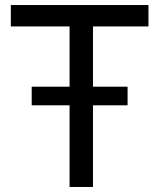

<svg xmlns="http://www.w3.org/2000/svg" viewBox="-20 -743 634 763"><path d="M487 -398.5V-324.5H349.5V0H256.5V-324.5H106V-398.5H256.5V-638H23V-723H570V-638H349.5V-398.5Z"/></svg>

Font: Public Sans
Style: Regular
Weight: 400
Designer: The Public Sans project authors (U.S. Web Design System). Libre Franklin designed by Pablo Impallari and Rodrigo Fuenzal
Version: Version 1.008; ttfautohint (v1.8.1) -l 8 -r 50 -G 200 -x 14 